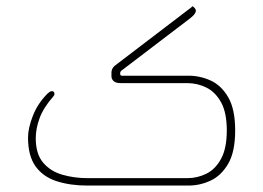

<svg xmlns="http://www.w3.org/2000/svg" viewBox="-20 -576 817 596"><path d="M565 0H251Q198 0 156 -13.5Q114 -27 90.5 -59.5Q67 -92 67 -149Q67 -178 82 -216.5Q97 -255 128 -286Q131 -288 134 -290.5Q137 -293 141 -293Q149 -293 149 -284Q149 -280 145 -276Q115 -242 103 -209.5Q91 -177 91 -147Q91 -98 114 -71Q137 -44 174 -33.5Q211 -23 251 -23H561Q593 -23 621 -37Q649 -51 666.5 -83.5Q684 -116 684 -171Q684 -226 666.5 -258Q649 -290 621 -304Q593 -318 561 -318H355Q339 -318 332.5 -324.5Q326 -331 326 -339V-351Q326 -362 335 -371L575 -554Q577 -558 580 -555Q584 -552 586.5 -548Q589 -544 587 -538Q585 -531 570 -519L356 -356Q353 -353 353 -349V-348Q353 -341 358 -341H565Q601 -341 634 -326Q667 -311 688.5 -274Q710 -237 710 -171Q710 -105 688.5 -68Q667 -31 634 -15.5Q601 0 565 0Z"/></svg>

Font: Zain ExtraLight
Style: Regular
Weight: 200
Designer: Zain,Boutros
Foundry: Mobile Telecommunications Company (Zain), 2024
Version: Version 1.51; ttfautohint (v1.8.4)